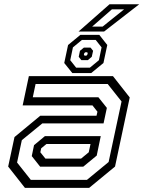

<svg xmlns="http://www.w3.org/2000/svg" viewBox="-20 -908 693 928"><path d="M100.5 0 19.5 -103 50 -245.5 174.5 -348.5H446.5L451 -368L427 -398.5H89.5L119.5 -540H526L607 -437L536 -103L411 0ZM174 -102.5 133.5 -153.5 144.5 -206.5 197 -250H467L447.5 -156L382.5 -102.5ZM129 -38.5H400L505 -125L567.5 -417.5L500.5 -502H152L138.5 -438H455.5L496.5 -386.5L480.5 -311.5H184.5L85.5 -230.5L62.5 -122.5ZM199.5 -141.5H372L409 -172L417.5 -212H204.5L179 -191L175 -172ZM329.5 -555 290.5 -603.5 309 -690.5 368.5 -739.5H460L498.5 -690.5L480 -603.5L421 -555ZM348 -581H414.5L458 -617L471 -679L442.5 -715H376L332.5 -679L319.5 -617ZM373 -617.5 360.5 -633.5 366.5 -662.5 385.5 -678H417.5L430 -662.5L423.5 -633.5L405 -617.5ZM389 -639H397.5L402 -643.5L404 -651.5L401 -655.5H392.5L387.5 -651.5L385.5 -643.5ZM359.5 -755.5 509.5 -887.5H653L483 -755.5ZM425.5 -779.5H476L580 -863H521Z"/></svg>

Font: Tourney
Style: Italic
Weight: 400
Italic angle: -12°
Version: Version 1.015